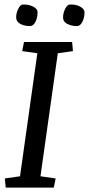

<svg xmlns="http://www.w3.org/2000/svg" viewBox="-20 -851 403 871"><path d="M149.4 -609.4 80.6 -619.1 88.9 -660.6H307.1L311 -619.1L242.2 -609.4L163.6 -51.3L232.4 -41.5L224.1 0H5.9L2 -41.5L70.8 -51.3ZM299.3 -830.6Q326.7 -831.1 344.7 -820.3Q363.3 -809.6 363.3 -795.9Q363.3 -769.5 353.5 -751.5Q343.8 -732.9 329.6 -732.9Q316.4 -732.4 304.7 -735.4Q293 -738.3 284.2 -743.2Q265.6 -752.9 266.1 -772.5Q266.1 -792 275.9 -811.5Q285.6 -831.1 299.3 -830.6ZM85.9 -830.6Q112.8 -830.6 131.8 -820.3Q150.4 -810.1 150.4 -796.4Q150.4 -770 140.6 -751.5Q130.9 -732.9 116.7 -732.9Q103 -732.4 91.3 -735.4Q79.6 -738.3 71.3 -743.2Q53.2 -753.4 53.2 -772.5Q53.2 -792 63 -811.5Q72.8 -831.1 85.9 -830.6Z"/></svg>

Font: NoticiaText-Italic
Style: Italic
Weight: 400
Italic angle: -8°
Designer: JM Sole
Foundry: JM Sole
Version: Version 1.003